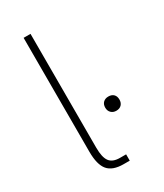

<svg xmlns="http://www.w3.org/2000/svg" viewBox="-178 -772 721 843"><g transform="rotate(-30 182.5 -350.0)"><path d="M88 -123V-700H123V-123Q123 -74 138.5 -53Q154 -32 191 -32H222V0H191Q136 0 112 -28.5Q88 -57 88 -123ZM245 -255Q245 -272 255 -281.5Q265 -291 281 -291Q298 -291 307.5 -281.5Q317 -272 317 -255Q317 -239 307.5 -229Q298 -219 281 -219Q265 -219 255 -229Q245 -239 245 -255Z"/></g></svg>

Font: Bai Jamjuree ExtraLight
Style: Regular
Weight: 275
Designer: Katatrad Aksorn Co.,Ltd.
Foundry: Cadson Demak Co.,Ltd.
Version: Version 1.000; ttfautohint (v1.6)